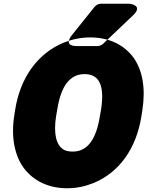

<svg xmlns="http://www.w3.org/2000/svg" viewBox="-20 -958 788 1026"><path d="M736 -339 741 -371C759 -488 741 -585 692 -652C646 -713 571 -758 462 -758C412 -758 365 -748 320 -730C182 -673 88 -544 61 -371L56 -339C38 -223 59 -125 108 -59C154 2 231 48 339 48C389 48 435 38 480 20C618 -37 709 -165 736 -339ZM369 -148C349 -148 333 -151 321 -158C280 -182 265 -243 280 -339L286 -372C305 -495 351 -562 432 -562C514 -562 539 -496 520 -372L514 -339C495 -216 449 -148 369 -148ZM519 -938H672C672 -938 749 -931 691 -876L532 -725C524 -717 512 -712 502 -712H387C387 -712 316 -709 364 -770L485 -921C494 -932 507 -938 519 -938Z"/></svg>

Font: Asimov Print
Style: EIt
Weight: 500
Designer: Google
Version: Version 2.000980; 2014